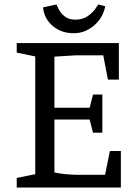

<svg xmlns="http://www.w3.org/2000/svg" viewBox="-20 -841 612 861"><path d="M55 0V-43L138 -60V-588L55 -605V-648H513V-484H464L443 -593H322L224 -587V-358H382L397 -417H439V-246H397L382 -305H224V-68Q243 -63 274 -60Q305 -57 334 -57H451L473 -164H522V0ZM311 -692Q255 -692 216.5 -724.5Q178 -757 173 -808L233 -821Q236 -815 244 -798.5Q252 -782 270 -767.5Q288 -753 317 -753Q351 -753 372.5 -768Q394 -783 406 -799.5Q418 -816 421 -821L452 -813Q441 -759 400.5 -725.5Q360 -692 311 -692Z"/></svg>

Font: Faustina Light
Style: Regular
Weight: 400
Version: Version 1.200